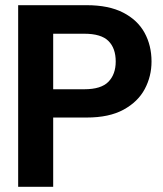

<svg xmlns="http://www.w3.org/2000/svg" viewBox="-20 -720 627 740"><path d="M50 0V-700H314Q399 -700 454.5 -671.5Q510 -643 537 -594Q564 -545 564 -483Q564 -426 538 -377Q512 -328 456.5 -297.5Q401 -267 314 -267H185V0ZM185 -376H305Q370 -376 398 -405Q426 -434 426 -483Q426 -534 398 -562Q370 -590 305 -590H185Z"/></svg>

Font: DM Sans 36pt
Style: Bold
Weight: 700
Version: Version 4.004;gftools[0.9.30]